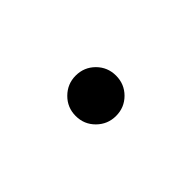

<svg xmlns="http://www.w3.org/2000/svg" viewBox="-5 -645 597 597"><g transform="rotate(45 293.0 -347.0)"><path d="M293 -258.3Q255.9 -258.3 230 -284.4Q204.1 -310.5 204.1 -347.1Q204.1 -384.3 230 -410.2Q255.9 -436 293 -436Q330.2 -436 356 -410.2Q381.8 -384.4 381.8 -347.2Q381.8 -310.5 356 -284.4Q330.2 -258.3 293 -258.3Z"/></g></svg>

Font: Cascadia Code
Style: Regular
Weight: 400
Monospace: yes
Designer: Aaron Bell
Foundry: Saja Typeworks
Version: Version 2106.017